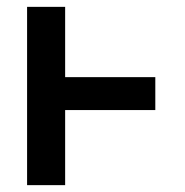

<svg xmlns="http://www.w3.org/2000/svg" viewBox="-20 -540 540 560"><path d="M59 0V-520H170V-315H433V-219H170V0Z"/></svg>

Font: Iosevka Fixed
Style: Bold
Weight: 700
Monospace: yes
Designer: Belleve Invis
Foundry: Belleve Invis
Version: Version 32.3.0